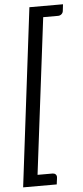

<svg xmlns="http://www.w3.org/2000/svg" viewBox="-61 -799 422 976"><g transform="rotate(-5 150.0 -311.0)"><path d="M16.5 143.5 128 -766H299.5L295.5 -732.5Q294.5 -722.5 287 -716Q279.5 -709.5 269 -709.5H193.5L95 86.5H171.5Q181 86.5 186.8 92Q192.5 97.5 192.5 106Q192.5 106.5 192.2 109.5Q192 112.5 191.5 116.8Q191 121 190.2 125.8Q189.5 130.5 189 135L188 143.5Z"/></g></svg>

Font: LatoHex
Style: Italic
Weight: 400
Italic angle: -7°
Designer: Lukasz Dziedzic
Foundry: tyPoland Lukasz Dziedzic
Version: Version 1.104; Western+Polish opensource